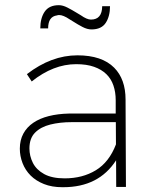

<svg xmlns="http://www.w3.org/2000/svg" viewBox="-20 -740 607 760"><path d="M230.5 1H226Q185.5 1 154 -11.5Q122.5 -24 101.2 -45.2Q80 -66.5 69.2 -94.5Q58.5 -122.5 58.5 -151.5Q58.5 -185.5 72.5 -211.2Q86.5 -237 112 -254.2Q137.5 -271.5 173.2 -280.5Q209 -289.5 252.5 -290.5H438V-343.5Q438 -375 429 -401.5Q420 -428 401 -446.5Q382 -465 352.5 -475.5Q323 -486 281.5 -486Q191 -486 105.5 -417.5L86.5 -446.5Q183 -521 286.5 -521Q383.5 -521 432 -472Q477 -426.5 477 -346L478.5 0H440L439.5 -105.5Q371 1 230.5 1ZM236 -34Q306.5 -34 359.2 -66Q412 -98 439 -168.5L438.5 -256.5H263.5Q217 -256.5 179 -247Q141 -237.5 118.8 -215Q96.5 -192.5 96.5 -152.5Q96.5 -122.5 110.2 -95.2Q124 -68 154.8 -51Q185.5 -34 236 -34ZM342 -623.5Q325.5 -623.5 306.8 -633.2Q288 -643 271 -654L255.5 -663.5Q230.5 -680.5 214 -680.5Q209.5 -680.5 205.5 -679Q170.5 -674.5 170.5 -627.5H139.5Q139.5 -668.5 157 -694Q174.5 -719.5 213 -719.5Q228.5 -719.5 247 -710Q265.5 -700.5 282.5 -690L300 -679.5Q324 -662.5 340 -662.5Q384 -662.5 384.5 -715.5H415.5Q415.5 -675.5 398.5 -649.5Q381.5 -623.5 342 -623.5Z"/></svg>

Font: Argentum Novus ExtraLight
Style: Regular
Weight: 250
Designer: Julieta Ulanovsky (font) & Cristiano Sobral (main changes)
Foundry: Julieta Ulanovsky (font) & Cristiano Sobral (main changes)
Version: Version 3.00;November 27, 2020;FontCreator 13.0.0.2655 64-bi